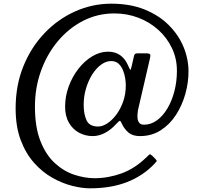

<svg xmlns="http://www.w3.org/2000/svg" viewBox="-20 -810 1100 1044"><path d="M820 80.5Q758 146 671 180Q584 214 469 214Q426 214 372.5 200.5Q319 187 265 156.8Q211 126.5 165.8 76Q120.5 25.5 92.8 -47.8Q65 -121 65 -221Q65 -346 107.2 -450Q149.5 -554 222.5 -630.2Q295.5 -706.5 389 -748.2Q482.5 -790 585 -790Q687.5 -790 765.8 -758.5Q844 -727 897.2 -674Q950.5 -621 977.8 -555.2Q1005 -489.5 1005 -421Q1005 -361 987.8 -299.2Q970.5 -237.5 937 -185.5Q903.5 -133.5 854.2 -101.8Q805 -70 741 -70Q701.5 -70 679.2 -88.8Q657 -107.5 644.5 -133.5Q637 -149.5 633.5 -152.8Q630 -156 611.5 -135.5Q583.5 -104.5 550.5 -87.2Q517.5 -70 484 -70Q444.5 -70 410.2 -88.2Q376 -106.5 355 -142.2Q334 -178 334 -230Q334 -286.5 353.5 -339.8Q373 -393 406.2 -435.8Q439.5 -478.5 481.5 -503.8Q523.5 -529 568 -529Q606.5 -529 633.5 -509.8Q660.5 -490.5 675.5 -456Q686 -432 688.5 -430.2Q691 -428.5 696.5 -452.5L708.5 -505Q710.5 -513.5 714.5 -516.8Q718.5 -520 729.5 -520H775Q792.5 -520 796 -514.2Q799.5 -508.5 795.5 -493L730 -210Q729.5 -205 728 -192.5Q726.5 -180 728 -166Q729.5 -152 737.5 -142Q745.5 -132 763 -132Q801 -132 833.5 -155.8Q866 -179.5 890.5 -220.8Q915 -262 928.5 -314.8Q942 -367.5 942 -425Q942 -491.5 915 -548.2Q888 -605 841 -647.5Q794 -690 732.5 -713.5Q671 -737 602 -737Q510.5 -737 432 -696.8Q353.5 -656.5 294.5 -586Q235.5 -515.5 202.8 -424.2Q170 -333 170 -231Q170 -118 200 -42.5Q230 33 278.5 77.2Q327 121.5 384 140.2Q441 159 495 159Q568 159 641 132.8Q714 106.5 778.5 43Q790 31.5 794 29.2Q798 27 810 39L824.5 53.5Q834 63 831.5 67Q829 71 820 80.5ZM664 -346Q664 -362 660.8 -384Q657.5 -406 648.8 -427.8Q640 -449.5 624.5 -463.8Q609 -478 584 -478Q556.5 -478 529.8 -458.5Q503 -439 481.8 -405.5Q460.5 -372 447.8 -329.2Q435 -286.5 435 -240Q435 -190 450.5 -156Q466 -122 514 -122Q537 -122 563 -138.8Q589 -155.5 612 -186Q635 -216.5 649.5 -257.2Q664 -298 664 -346Z"/></svg>

Font: Besley* Narrow
Style: Italic
Weight: 400
Width: 4
Italic angle: -13°
Designer: Owen Earl
Foundry: indestructible type*
Version: Version 3.000; ttfautohint (v1.8.3)